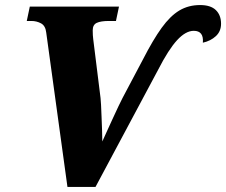

<svg xmlns="http://www.w3.org/2000/svg" viewBox="-20 -740 895 760"><path d="M163 -611Q160 -638 142.5 -647.5Q125 -657 104 -657H86L98 -714H451L439 -657H411Q379 -657 363 -649.5Q347 -642 347 -620Q347 -611 347.5 -601Q348 -591 349 -585L378 -352Q379 -345 380 -324.5Q381 -304 382 -277.5Q383 -251 384 -225Q385 -199 385 -180Q390 -192 401.5 -216.5Q413 -241 425.5 -269Q438 -297 449 -319.5Q460 -342 465 -352L546 -505Q586 -583 620 -630Q654 -677 690 -698.5Q726 -720 772 -720Q814 -720 834.5 -700Q855 -680 855 -646Q855 -616 834.5 -597Q814 -578 783 -571Q787 -618 747 -618Q715 -618 681 -581Q647 -544 606 -464L358 0H247Z"/></svg>

Font: Noto Serif ExtraBold
Style: Italic
Weight: 800
Italic angle: -12°
Designer: Monotype Design Team
Foundry: Monotype Imaging Inc.
Version: Version 2.013